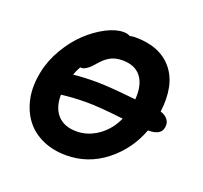

<svg xmlns="http://www.w3.org/2000/svg" viewBox="-103 -662 848 803"><g transform="rotate(20 320.5 -260.5)"><path d="M266.1 22.9Q208.5 22.9 161.9 2.2Q115.2 -18.6 85.9 -56.6Q56.6 -94.7 45.4 -148.4Q34.2 -202.1 47.9 -268.1Q59.1 -323.2 90.1 -375.5Q121.1 -427.7 159.7 -463.9Q198.2 -500 240.5 -522Q282.7 -543.9 316.9 -543.9Q335.4 -543.9 346.2 -537.1Q359.4 -540 371.1 -540Q481.4 -540 536.6 -473.1Q591.8 -406.2 576.2 -284.2Q596.7 -278.8 608.6 -263.7Q620.6 -248.5 616.2 -227.1Q610.4 -191.9 554.2 -191.9H553.2Q518.1 -98.1 440.9 -37.6Q363.8 22.9 266.1 22.9ZM282.2 -309.1Q335 -309.1 459 -295.9Q463.9 -360.8 436.8 -396Q409.7 -431.2 354 -431.2Q326.2 -431.2 305.4 -421.6Q284.7 -412.1 264.2 -390.1Q247.6 -371.1 241.2 -364.5Q234.9 -357.9 223.6 -350.3Q212.4 -342.8 203.1 -342.8H196.8Q185.5 -322.8 179.2 -304.2Q223.1 -309.1 282.2 -309.1ZM272.9 -214.8Q213.4 -214.8 160.2 -208Q159.2 -150.9 188.5 -118.4Q217.8 -85.9 272.9 -85.9Q323.2 -85.9 367.9 -116.9Q412.6 -147.9 437 -202.1Q331.1 -214.8 272.9 -214.8Z"/></g></svg>

Font: Shantell Sans Irregular
Style: Italic
Weight: 600
Italic angle: -11.31°
Designer: Stephen Nixon, Anya Danilova, Shantell Martin
Foundry: Arrow Type
Version: Version 1.006;[9816181b4]